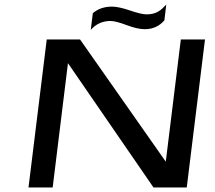

<svg xmlns="http://www.w3.org/2000/svg" viewBox="-20 -822 944 842"><path d="M799 0 879 -649H773L707 -113L331 -649H185L105 0H211L278 -545L653 0ZM623 -759C607 -759 583 -765 550 -776C518 -787 491 -793 471 -793C437 -793 409 -783 387 -764L378 -691C401 -717 430 -730 464 -730C480 -730 503 -724 535 -712C567 -700 593 -694 615 -694C650 -694 679 -707 701 -733L709 -802C687 -778 667 -759 623 -759Z"/></svg>

Font: Gamestation Extended
Style: Italic
Weight: 400
Width: 7
Designer: Jonas Hecksher
Foundry: Jonas Hecksher, Playtypeª, e-types AS
Version: Version 1.003